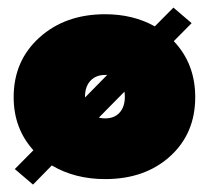

<svg xmlns="http://www.w3.org/2000/svg" viewBox="-20 -460 553 506"><path d="M257 12Q177.5 12 116.5 -24L67 26.5L19 -14.5L68 -64Q16 -121.5 16 -204Q16 -300 84 -361.2Q152 -422.5 257 -422.5Q331 -422.5 388 -390.5L437 -440L485 -399L438 -351.5Q494.5 -292 494.5 -204Q494.5 -108 428.2 -48Q362 12 257 12ZM204 -205V-203L262.5 -262.5H257Q232.5 -262.5 218.2 -247Q204 -231.5 204 -205ZM257 -148Q281.5 -148 295.2 -163.2Q309 -178.5 309 -205Q309 -210.5 308 -218.5L240.5 -150Q247 -148 257 -148Z"/></svg>

Font: League Spartan Black
Style: Regular
Weight: 900
Foundry: The League of Moveable Type
Version: Version 2.002